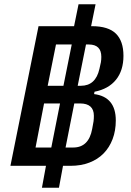

<svg xmlns="http://www.w3.org/2000/svg" viewBox="-20 -800 616 902"><path d="M257 82H177L196 -21H29L161 -677H328L349 -780H429L408 -677H412Q489 -677 524.5 -642Q560 -607 560 -538Q560 -469 525 -425.5Q490 -382 424 -369L422 -358Q524 -345 524 -234Q524 -186 509 -146.5Q494 -107 466.5 -79Q439 -51 399.5 -36Q360 -21 312 -21H276ZM278 -397 317 -591H243L204 -397ZM384 -591 345 -397H360Q429 -397 447 -476Q452 -496 454 -507.5Q456 -519 456 -533Q456 -591 397 -591ZM221 -107 262 -314H187L147 -107ZM329 -314 288 -107H324Q397 -107 413 -194Q418 -218 419.5 -230Q421 -242 421 -256Q421 -314 356 -314Z"/></svg>

Font: IBM Plex Sans Condensed Medium
Style: Italic
Weight: 500
Width: 3
Italic angle: -11°
Designer: Mike Abbink, Paul van der Laan, Pieter van Rosmalen
Foundry: Bold Monday
Version: Version 1.3